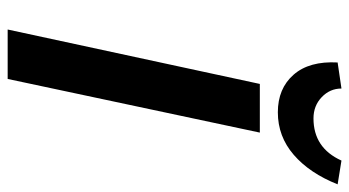

<svg xmlns="http://www.w3.org/2000/svg" viewBox="-225 -686 911 501"><g transform="rotate(90 230.5 -435.5)"><path d="M273 -705Q336 -705 384 -746.5Q432 -788 461 -861L399 -871Q366 -798 289 -798Q256 -798 233.5 -819.5Q211 -841 211 -871L143 -861Q139 -787 175 -746Q211 -705 273 -705ZM57 0 199 -658H326L186 0Z"/></g></svg>

Font: EauTest
Style: Bold Italic
Weight: 700
Italic angle: -12°
Designer: Christian Thalmann (Catharsis Fonts)
Version: Version 0.001;PS 000.001;hotconv 1.0.88;makeotf.lib2.5.64775